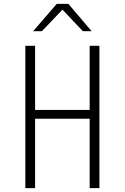

<svg xmlns="http://www.w3.org/2000/svg" viewBox="-20 -965 640 985"><path d="M160 0H110V-730H160V-401H440V-730H490V0H440V-356H160ZM195 -805H150L271 -945H331L450 -805H405L302 -914H299Z"/></svg>

Font: JetBrains Mono Extra Light
Style: Regular
Weight: 200
Monospace: yes
Designer: Philipp Nurullin, Konstantin Bulenkov
Foundry: JetBrains
Version: 2.002